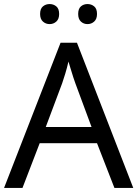

<svg xmlns="http://www.w3.org/2000/svg" viewBox="-20 -928 679 948"><path d="M545 0 459 -221H176L91 0H0L279 -717H360L638 0ZM352 -517Q349 -525 342 -546Q335 -567 328.5 -589.5Q322 -612 318 -624Q311 -593 302 -563.5Q293 -534 287 -517L206 -301H432ZM178 -859Q178 -885 192 -896.5Q206 -908 225 -908Q244 -908 258 -896.5Q272 -885 272 -859Q272 -834 258 -821.5Q244 -809 225 -809Q206 -809 192 -821.5Q178 -834 178 -859ZM366 -859Q366 -885 379.5 -896.5Q393 -908 412 -908Q431 -908 445 -896.5Q459 -885 459 -859Q459 -834 445 -821.5Q431 -809 412 -809Q393 -809 379.5 -821.5Q366 -834 366 -859Z"/></svg>

Font: RS Noto Sans
Style: Regular
Weight: 400
Designer: Monotype Design Team
Foundry: Monotype Imaging Inc.
Version: Version 3.10